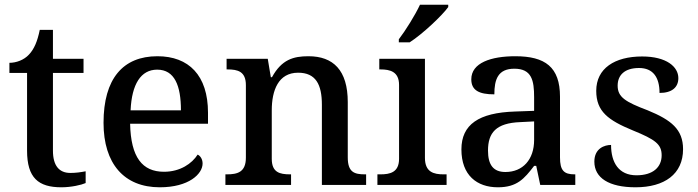

<svg xmlns="http://www.w3.org/2000/svg" viewBox="-20 -786 2966 816"><path d="M241 10C283 10 326 0 344 -8V-58C323 -54 303 -51 279 -51C232 -51 205 -81 205 -146V-476H335V-536H205V-659H149C139 -610 125 -577 103 -554C82 -531 49 -519 20 -519V-476H95V-146C95 -30 143 10 241 10Z M659 10C783 10 841 -47 841 -91C841 -110 831 -124 820 -129C796 -91 746 -56 677 -56C585 -56 536 -117 533 -260H864V-307C864 -466 782 -547 649 -547C503 -547 420 -452 420 -264C420 -91 507 10 659 10ZM749 -317H535C540 -429 579 -490 648 -490C722 -490 749 -422 749 -317Z M938 0H1217V-45H1213C1169 -45 1135 -53 1135 -111V-317C1135 -402 1163 -477 1247 -477C1322 -477 1348 -427 1348 -341V0H1536V-45H1531C1486 -45 1458 -54 1458 -117V-352C1458 -488 1396 -547 1291 -547C1227 -547 1177 -533 1136 -458H1131L1118 -536H943V-491H947C991 -491 1025 -482 1025 -424V-116C1025 -54 989 -45 944 -45H938Z M1675 -619V-606H1721C1777 -642 1860 -721 1885 -756V-766H1765C1744 -721 1704 -657 1675 -619ZM1584 0H1878V-45H1865C1824 -45 1786 -54 1786 -115V-536H1592V-491H1597C1637 -491 1676 -482 1676 -425V-111C1676 -53 1637 -45 1597 -45H1584Z M2096 10C2177 10 2208 -26 2250 -81H2259L2276 0H2425V-45H2422C2377 -45 2360 -61 2360 -117V-375C2360 -501 2297 -547 2170 -547C2067 -547 1983 -519 1983 -449C1983 -402 2016 -385 2081 -385C2081 -448 2096 -494 2166 -494C2240 -494 2250 -444 2250 -373V-315L2168 -312C2015 -307 1941 -257 1941 -151C1941 -41 2007 10 2096 10ZM2128 -55C2077 -55 2054 -85 2054 -146C2054 -222 2088 -263 2191 -267L2250 -270V-191C2250 -108 2202 -55 2128 -55Z M2681 10C2804 10 2883 -46 2883 -152C2883 -236 2833 -276 2733 -317C2638 -353 2605 -373 2605 -422C2605 -467 2635 -497 2696 -497C2755 -497 2783 -458 2783 -391C2836 -391 2863 -415 2863 -454C2863 -502 2813 -546 2709 -546C2592 -546 2514 -495 2514 -400C2514 -312 2565 -275 2669 -232C2765 -193 2792 -173 2792 -126C2792 -76 2756 -41 2685 -41C2609 -41 2577 -96 2577 -170C2550 -170 2506 -156 2506 -99C2506 -30 2568 10 2681 10Z"/></svg>

Font: Noto Serif Medium
Style: Regular
Weight: 500
Designer: Monotype Design Team
Foundry: Monotype Imaging Inc.
Version: Version 2.013